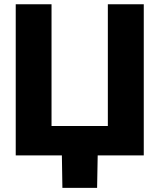

<svg xmlns="http://www.w3.org/2000/svg" viewBox="-20 -748 768 924"><path d="M671.9 0H55.7V-727.5H228V-141.6H499V-727.5H671.9ZM280.3 156.2 277.3 -31.2H450.7L447.3 156.2Z"/></svg>

Font: Inter 16pt ExtraBold
Style: Regular
Weight: 800
Version: Version 4.001;git-66647c0bb